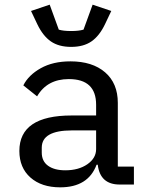

<svg xmlns="http://www.w3.org/2000/svg" viewBox="-20 -791 640 823"><path d="M140 -687 113 -744 193 -771 232 -664Q251 -658 285 -658Q318 -658 338 -664L377 -771L457 -744L430 -687Q406 -637 372 -613.5Q338 -590 285 -590Q232 -590 198 -613.5Q164 -637 140 -687ZM554 0H493Q409 0 399 -85H394Q358 12 238 12Q158 12 110.5 -30Q63 -72 63 -144Q63 -296 287 -296H392V-342Q392 -452 275 -452Q182 -452 139 -378L80 -425Q102 -469 154.5 -498.5Q207 -528 282 -528Q376 -528 430.5 -481Q485 -434 485 -350V-77H554ZM260 -61Q317 -61 354.5 -87Q392 -113 392 -152V-232H288Q159 -232 159 -158V-137Q159 -100 186 -80.5Q213 -61 260 -61Z"/></svg>

Font: IBM Plex Mono Text
Style: Regular
Weight: 450
Designer: Mike Abbink, Paul van der Laan, Pieter van Rosmalen
Foundry: Bold Monday
Version: Version 2.000